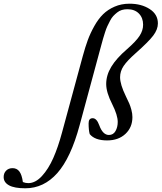

<svg xmlns="http://www.w3.org/2000/svg" viewBox="-299 -745 871 1034"><path d="M-162.6 269Q-221.2 269 -250.2 253.2Q-279.3 237.3 -279.3 208.5Q-279.3 187.5 -266.1 174.1Q-252.9 160.6 -231.4 160.6Q-208 160.6 -194.6 178.5Q-181.2 196.3 -175.8 235.4Q-162.1 241.2 -146.5 241.2Q-108.4 241.2 -73.2 203.1Q-38.1 165 -12.2 106.4Q13.7 47.9 34.7 -30.3L146.5 -441.9Q159.7 -490.7 173.6 -528.6Q187.5 -566.4 209 -604.7Q230.5 -643.1 256.1 -668.2Q281.7 -693.4 318.1 -709.2Q354.5 -725.1 398.4 -725.1Q462.4 -725.1 506.8 -696.5Q551.3 -668 551.3 -619.1Q551.3 -586.4 526.1 -553.2Q501 -520 432.1 -459Q386.2 -418.5 366.9 -389.9Q347.7 -361.3 347.7 -329.1Q347.7 -290.5 378.4 -227.5Q391.1 -201.7 397.2 -187.5Q403.3 -173.3 408.7 -153.1Q414.1 -132.8 414.1 -114.3Q414.1 -59.1 376.5 -23.9Q338.9 11.2 277.8 11.2Q211.9 11.2 184.1 -22.9Q178.2 -43.9 178.2 -81.1Q178.2 -108.4 200.2 -108.4Q221.7 -108.4 235.4 -70.8Q254.4 -18.1 287.6 -18.1Q311 -18.1 323 -39.1Q335 -60.1 335 -88.4Q335 -124.5 305.7 -183.1Q272.9 -247.1 272.9 -292.5Q272.9 -340.3 300.5 -385.7Q328.1 -431.2 384.8 -480Q433.6 -522.5 452.6 -551.8Q471.7 -581.1 471.7 -611.8Q471.7 -648.9 449 -672.1Q426.3 -695.3 387.2 -695.3Q371.1 -695.3 357.2 -691.2Q343.3 -687 331.8 -677.7Q320.3 -668.5 311 -658.7Q301.8 -648.9 293.5 -632.8Q285.2 -616.7 279.1 -603.8Q272.9 -590.8 266.4 -570.1Q259.8 -549.3 255.9 -536.1Q252 -522.9 246.1 -500.5L129.9 -70.8Q82.5 105 9.8 187Q-63 269 -162.6 269Z"/></svg>

Font: Elstob 18pt Medium
Style: Italic
Weight: 500
Italic angle: -20°
Designer: Peter S. Baker
Version: Version 1.015